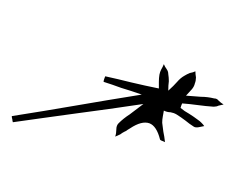

<svg xmlns="http://www.w3.org/2000/svg" viewBox="-58 -594 414 339"><g transform="rotate(90 149.5 -425.0)"><path d="M192.4 -567.4Q194.3 -570.3 197.3 -573.2Q200.2 -576.2 203.1 -578.1Q204.1 -573.2 205.1 -568.4Q206.1 -562.5 204.1 -559.6Q199.2 -551.8 193.4 -544.9Q187.5 -537.1 182.6 -529.3Q179.7 -524.4 178.7 -518.6Q178.7 -512.7 175.8 -506.8Q181.6 -505.9 186.5 -504.9Q191.4 -503.9 197.3 -503.9Q205.1 -504.9 212.9 -505.9Q221.7 -507.8 231.4 -508.8Q229.5 -504.9 228.5 -502Q227.5 -500 226.6 -500Q203.1 -494.1 198.2 -481.4Q193.4 -467.8 207 -447.3Q209 -444.3 210 -442.4Q211.9 -440.4 212.9 -437.5Q214.8 -433.6 217.8 -429.7Q219.7 -425.8 221.7 -420.9Q215.8 -422.9 209 -422.9Q202.1 -422.9 198.2 -426.8Q189.5 -435.5 182.6 -446.3Q174.8 -457 164.1 -470.7Q168.9 -438.5 172.9 -410.2Q176.8 -380.9 180.7 -352.5Q184.6 -324.2 188.5 -295.9Q192.4 -267.6 196.3 -240.2Q193.4 -239.3 191.4 -239.3Q188.5 -238.3 185.5 -238.3Q176.8 -293.9 167 -350.6Q157.2 -407.2 147.5 -467.8Q140.6 -448.2 135.7 -431.6Q129.9 -416 125 -400.4Q123 -400.4 120.1 -401.4Q117.2 -402.3 115.2 -403.3Q120.1 -425.8 126 -449.2Q131.8 -473.6 136.7 -498Q130.9 -498 125 -498Q118.2 -498 112.3 -499Q107.4 -500 103.5 -502Q98.6 -504.9 93.8 -506.8Q98.6 -508.8 102.5 -511.7Q106.4 -514.6 111.3 -514.6Q117.2 -515.6 124 -515.6Q130.9 -514.6 140.6 -514.6Q131.8 -524.4 125 -530.3Q118.2 -536.1 114.3 -543Q111.3 -547.9 109.4 -552.7Q108.4 -558.6 106.4 -562.5Q111.3 -562.5 117.2 -563.5Q123 -563.5 127.9 -561.5Q132.8 -560.5 137.7 -556.6Q142.6 -551.8 149.4 -545.9Q150.4 -560.5 151.4 -572.3Q151.4 -584 154.3 -595.7Q154.3 -600.6 158.2 -603.5Q162.1 -607.4 165 -612.3Q166 -607.4 167 -603.5Q168.9 -599.6 168.9 -594.7Q168 -581.1 166 -566.4Q164.1 -552.7 163.1 -539.1Q166 -538.1 168 -537.1Q169.9 -537.1 170.9 -536.1Q176.8 -543 181.6 -551.8Q186.5 -559.6 192.4 -567.4Z"/></g></svg>

Font: Yuremane_body
Style: Regular
Weight: 400
Version: Version 1.0